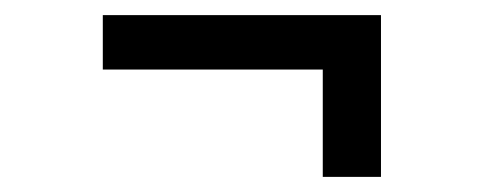

<svg xmlns="http://www.w3.org/2000/svg" viewBox="-20 -368 640 254"><path d="M484 -348H116V-276H407V-134H484Z"/></svg>

Font: FiraMono Nerd Font
Style: Regular
Weight: 400
Designer: Carrois Corporate & Edenspiekermann AG
Foundry: Carrois Corporate GbR & Edenspiekermann AG
Version: Version 003.206;Nerd Fonts 3.3.0